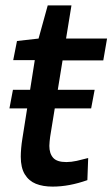

<svg xmlns="http://www.w3.org/2000/svg" viewBox="-20 -682 417 712"><path d="M15 -280 28 -349H331L318 -280ZM307 -96 304 -14Q270 -2 238 4Q206 10 175 10Q139 10 113 -0.5Q87 -11 72 -35.5Q57 -60 57 -101Q57 -114 58.5 -132Q60 -150 63 -168L109 -459H29L43 -530L123 -539L157 -662H245L225 -539H377L363 -458H212L166 -175Q165 -166 164 -157.5Q163 -149 163 -141Q163 -113 177 -97Q191 -81 226 -81Q244 -81 264.5 -85.5Q285 -90 307 -96Z"/></svg>

Font: Georama ExtraCondensed Thin Medium
Style: Italic
Weight: 500
Italic angle: -9°
Version: Version 1.001